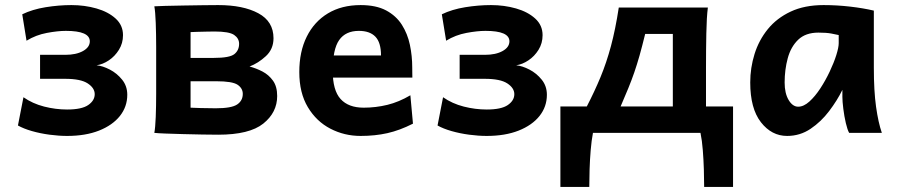

<svg xmlns="http://www.w3.org/2000/svg" viewBox="-20 -528 3566 763"><path d="M246.6 12.2Q213.9 12.2 177 7.3Q140.1 2.4 106.9 -7.1Q73.7 -16.6 51.3 -29.3L73.2 -141.6Q109.4 -116.2 155.3 -104.5Q201.2 -92.8 246.6 -92.8Q304.7 -92.8 330.6 -110.6Q356.4 -128.4 356.4 -153.8Q356.4 -178.2 328.6 -196.5Q300.8 -214.8 239.3 -214.8H139.2V-310.1H239.3Q282.7 -310.1 309.8 -325.2Q336.9 -340.3 336.9 -363.8Q336.9 -405.3 241.7 -405.3Q209.5 -405.3 166.3 -397.2Q123 -389.2 85.4 -366.2L68.4 -471.2Q108.4 -490.7 161.1 -499.3Q213.9 -507.8 263.7 -507.8Q316.4 -507.8 363.3 -494.4Q410.2 -481 439.5 -454.3Q468.8 -427.7 468.8 -388.2Q468.8 -356 452.6 -330.1Q436.5 -304.2 412.4 -288.1Q388.2 -272 363.8 -268.6Q388.2 -266.1 416.5 -251.5Q444.8 -236.8 465.3 -211.4Q485.8 -186 485.8 -151.4Q485.8 -104 456.5 -67.1Q427.2 -30.3 373.5 -9Q319.8 12.2 246.6 12.2Z M737.3 -400.4V-297.9H830.1Q892.6 -297.9 911.4 -313Q930.2 -328.1 930.2 -354Q930.2 -375.5 910.4 -389.2Q890.6 -402.8 832.5 -402.8Q819.3 -402.8 799.6 -402.3Q779.8 -401.9 762.2 -401.4Q744.6 -400.9 737.3 -400.4ZM600.6 -156.2V-341.8Q600.6 -392.1 598.9 -437.3Q597.2 -482.4 593.3 -502.9Q604.5 -503.9 636.7 -504.6Q668.9 -505.4 709.7 -506.1Q750.5 -506.8 788.1 -507.3Q825.7 -507.8 847.2 -507.8Q946.3 -507.8 1006.6 -475.3Q1066.9 -442.9 1066.9 -376Q1066.9 -333 1036.6 -304.9Q1006.3 -276.9 971.7 -263.7Q998 -256.8 1023.2 -243.7Q1048.3 -230.5 1064.9 -207.3Q1081.5 -184.1 1081.5 -146.5Q1081.5 -81.1 1026.4 -36.9Q971.2 7.3 847.2 7.3Q821.3 7.3 783.7 6.6Q746.1 5.9 707 4.9Q668 3.9 637 2.7Q606 1.5 593.3 0Q597.2 -20.5 598.9 -63.2Q600.6 -106 600.6 -156.2ZM737.3 -205.1V-100.1Q747.1 -99.6 778.1 -98.6Q809.1 -97.7 837.4 -97.7Q899.9 -97.7 922.4 -112.8Q944.8 -127.9 944.8 -154.8Q944.8 -177.2 924.1 -191.2Q903.3 -205.1 839.8 -205.1Z M1618.7 -219.7H1243.7V-307.6H1494.1Q1494.1 -358.9 1471.9 -382.1Q1449.7 -405.3 1406.2 -405.3Q1353.5 -405.3 1327.9 -368.9Q1302.2 -332.5 1302.2 -246.6Q1302.2 -168.9 1333.5 -134.5Q1364.7 -100.1 1425.3 -100.1Q1473.1 -100.1 1519.3 -111.3Q1565.4 -122.6 1610.8 -149.4L1621.1 -36.6Q1568.4 -9.8 1519.3 1.2Q1470.2 12.2 1413.1 12.2Q1348.6 12.2 1293 -16.6Q1237.3 -45.4 1203.4 -102.1Q1169.4 -158.7 1169.4 -241.7Q1169.4 -322.8 1199 -382.3Q1228.5 -441.9 1283.2 -474.9Q1337.9 -507.8 1413.1 -507.8Q1474.6 -507.8 1514.4 -486.6Q1554.2 -465.3 1576.9 -429.7Q1599.6 -394 1608.9 -349.9Q1618.2 -305.7 1618.2 -259.8Q1618.2 -252.9 1618.4 -239.7Q1618.7 -226.6 1618.7 -219.7Z M1914.1 12.2Q1881.3 12.2 1844.5 7.3Q1807.6 2.4 1774.4 -7.1Q1741.2 -16.6 1718.8 -29.3L1740.7 -141.6Q1776.9 -116.2 1822.8 -104.5Q1868.7 -92.8 1914.1 -92.8Q1972.2 -92.8 1998 -110.6Q2023.9 -128.4 2023.9 -153.8Q2023.9 -178.2 1996.1 -196.5Q1968.3 -214.8 1906.7 -214.8H1806.6V-310.1H1906.7Q1950.2 -310.1 1977.3 -325.2Q2004.4 -340.3 2004.4 -363.8Q2004.4 -405.3 1909.2 -405.3Q1877 -405.3 1833.7 -397.2Q1790.5 -389.2 1752.9 -366.2L1735.8 -471.2Q1775.9 -490.7 1828.6 -499.3Q1881.3 -507.8 1931.2 -507.8Q1983.9 -507.8 2030.8 -494.4Q2077.6 -481 2106.9 -454.3Q2136.2 -427.7 2136.2 -388.2Q2136.2 -356 2120.1 -330.1Q2104 -304.2 2079.8 -288.1Q2055.7 -272 2031.2 -268.6Q2055.7 -266.1 2084 -251.5Q2112.3 -236.8 2132.8 -211.4Q2153.3 -186 2153.3 -151.4Q2153.3 -104 2124 -67.1Q2094.7 -30.3 2041 -9Q1987.3 12.2 1914.1 12.2Z M2207 -105H2312Q2342.8 -164.6 2366.5 -221.7Q2390.1 -278.8 2408 -345.2Q2425.8 -411.6 2439 -498H2793Q2788.1 -459.5 2786.9 -394.8Q2785.6 -330.1 2785.6 -258.8V-105H2893.1V214.8H2778.3Q2778.3 183.6 2777.1 145.3Q2775.9 106.9 2772.9 68.6Q2770 30.3 2763.7 0H2336.4Q2330.6 30.3 2327.4 68.6Q2324.2 106.9 2323 145.3Q2321.8 183.6 2321.8 214.8H2207ZM2446.3 -105H2653.8V-393.1H2543.9Q2531.7 -343.3 2521.5 -307.1Q2511.2 -271 2500.7 -240.5Q2490.2 -210 2477.1 -178Q2463.9 -146 2446.3 -105Z M3484.4 0H3354.5Q3347.7 -11.7 3341.3 -38.8Q3335 -65.9 3331.3 -95.5Q3327.6 -125 3327.6 -143.1V-170.9Q3307.1 -128.9 3275.1 -86.7Q3243.2 -44.4 3201.2 -16.1Q3159.2 12.2 3107.9 12.2Q3046.4 12.2 3003.9 -42.2Q2961.4 -96.7 2961.4 -200.2Q2961.4 -258.3 2978.5 -313.2Q2995.6 -368.2 3031.2 -412.1Q3066.9 -456.1 3122.1 -481.9Q3177.2 -507.8 3252.9 -507.8Q3306.2 -507.8 3358.6 -501.7Q3411.1 -495.6 3452.6 -485.8V-258.8Q3452.6 -166.5 3461.4 -103.8Q3470.2 -41 3484.4 0ZM3313 -356.4V-388.7Q3302.7 -391.1 3283.2 -394.8Q3263.7 -398.4 3232.4 -398.4Q3181.2 -398.4 3151.9 -370.1Q3122.6 -341.8 3110.4 -296.4Q3098.1 -251 3098.1 -200.2Q3098.1 -157.2 3114 -130.6Q3129.9 -104 3151.9 -104Q3173.8 -104 3196.5 -124.5Q3219.2 -145 3240 -176.8Q3260.7 -208.5 3277.3 -243.7Q3293.9 -278.8 3303.5 -309.3Q3313 -339.8 3313 -356.4Z"/></svg>

Font: Andika
Style: Bold
Weight: 700
Designer: Victor Gaultney, Annie Olsen, Julie Remington, Don Collingsworth, Eric Hays, Becca Hirsbrunner
Foundry: SIL International
Version: Version 6.101